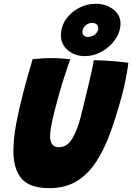

<svg xmlns="http://www.w3.org/2000/svg" viewBox="-20 -983 700 1018"><path d="M241.5 14.5Q137.5 14.5 94.2 -36.2Q51 -87 51 -182.5Q51 -245 65 -321.5Q79 -398 102.5 -489.5Q113.5 -532 126.2 -577Q139 -622 153 -669.5Q176.5 -671.5 201.5 -673.2Q226.5 -675 248 -675Q276 -675 303.2 -673.2Q330.5 -671.5 352.5 -669Q340 -633 324.5 -586.2Q309 -539.5 295 -490.5Q282 -444.5 270.8 -400.2Q259.5 -356 252.5 -320Q245.5 -284 245.5 -262.5Q245.5 -202.5 291 -202.5Q335.5 -202.5 361.8 -245.8Q388 -289 406 -356Q411 -375.5 419 -407.8Q427 -440 436.2 -478.2Q445.5 -516.5 454.2 -553.8Q463 -591 469.2 -620.2Q475.5 -649.5 477 -664Q499.5 -664 528.5 -662.2Q557.5 -660.5 586 -658.2Q614.5 -656 635 -653.5Q655.5 -651 660.5 -649.5Q657.5 -623.5 652.2 -594Q647 -564.5 640.2 -533.2Q633.5 -502 624.5 -470Q597.5 -369.5 565.8 -281.8Q534 -194 491.2 -127.2Q448.5 -60.5 387.8 -23Q327 14.5 241.5 14.5ZM430 -685.5Q377 -685.5 340 -716.5Q303 -747.5 303 -794.5Q303 -842.5 329.5 -880.5Q356 -918.5 398.2 -940.8Q440.5 -963 487.5 -963Q523.5 -963 553.5 -949.5Q583.5 -936 601.2 -912.8Q619 -889.5 619 -860Q619 -815 591.8 -775Q564.5 -735 521.2 -710.2Q478 -685.5 430 -685.5ZM445.5 -787Q459 -787 472 -793.2Q485 -799.5 493 -810.2Q501 -821 501 -834Q501 -847 491.8 -854.2Q482.5 -861.5 467.5 -861.5Q448.5 -861.5 432.8 -847.5Q417 -833.5 417 -813.5Q417 -801 425.2 -794Q433.5 -787 445.5 -787Z"/></svg>

Font: Grandstander Thin ExtraBold
Style: Italic
Weight: 800
Italic angle: -15°
Version: Version 1.200